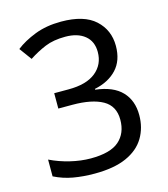

<svg xmlns="http://www.w3.org/2000/svg" viewBox="-110 -810 791 906"><g transform="rotate(-15 286.0 -357.0)"><path d="M493 -547Q493 -475 453 -432.5Q413 -390 345 -376V-372Q431 -362 473 -318Q515 -274 515 -203Q515 -141 486 -92.5Q457 -44 396.5 -17Q336 10 241 10Q185 10 137 1.5Q89 -7 45 -29V-111Q90 -89 142 -76.5Q194 -64 242 -64Q338 -64 380.5 -101.5Q423 -139 423 -205Q423 -272 370.5 -301.5Q318 -331 223 -331H154V-406H224Q312 -406 357.5 -443Q403 -480 403 -541Q403 -593 368 -621.5Q333 -650 273 -650Q215 -650 174 -633Q133 -616 93 -590L49 -650Q87 -680 143.5 -702Q200 -724 272 -724Q384 -724 438.5 -674Q493 -624 493 -547Z"/></g></svg>

Font: Noto Sans Test
Style: Regular
Weight: 400
Version: Version 1.002; ttfautohint (v1.8.4.7-5d5b)